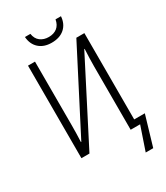

<svg xmlns="http://www.w3.org/2000/svg" viewBox="-255 -996 1110 1283"><g transform="rotate(-30 300.0 -354.0)"><path d="M161 -890H203Q209 -850 235.5 -830Q262 -810 300 -810Q339 -810 364.5 -830Q390 -850 397 -890H439Q435 -833 398 -800Q361 -767 298 -767Q238 -767 201.5 -800Q165 -833 161 -890ZM600 -48 532 182H474L536 0H479H463V-487Q463 -544 467 -622H464L145 0H83V-714H137V-223Q137 -160 134 -95H137L456 -714H518V-48Z"/></g></svg>

Font: Noto Sans Mono UI Light
Style: Regular
Weight: 300
Monospace: yes
Designer: Monotype Design team
Foundry: Monotype Imaging Inc.
Version: Version 1.000